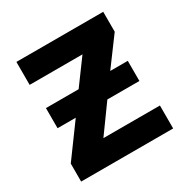

<svg xmlns="http://www.w3.org/2000/svg" viewBox="-131 -656 747 768"><g transform="rotate(-30 242.5 -272.0)"><path d="M445 -544V-452L351 -325H432V-232H284L193 -106H454V0H29V-83L138 -232H54V-325H205L288 -438H44V-544Z"/></g></svg>

Font: Noto Sans UI
Style: Bold
Weight: 700
Designer: Monotype Design Team
Foundry: Monotype Imaging Inc.
Version: Version 1.901